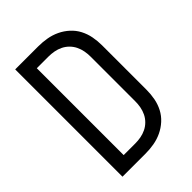

<svg xmlns="http://www.w3.org/2000/svg" viewBox="-215 -832 930 930"><g transform="rotate(-45 250.0 -367.5)"><path d="M64 0V-735H222Q251 -735 280 -730Q309 -725 335.5 -712.5Q362 -700 384 -680Q406 -660 419.5 -634Q433 -608 438.5 -579Q444 -550 444 -521V-215Q444 -185 438.5 -156Q433 -127 419.5 -101Q406 -75 384 -55Q362 -35 335.5 -22.5Q309 -10 280 -5Q251 0 222 0ZM142 -70H222Q241 -70 260 -73.5Q279 -77 296.5 -85.5Q314 -94 328 -108Q342 -122 350.5 -139.5Q359 -157 362.5 -176Q366 -195 366 -215V-521Q366 -540 362.5 -559Q359 -578 350.5 -595.5Q342 -613 328 -627Q314 -641 296.5 -649.5Q279 -658 260 -661.5Q241 -665 221 -665H142Z"/></g></svg>

Font: Iosevka Custom
Style: Regular
Weight: 400
Monospace: yes
Designer: Belleve Invis
Foundry: Belleve Invis
Version: Version 32.5.0; ttfautohint (v1.8.4)